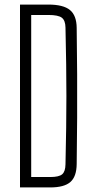

<svg xmlns="http://www.w3.org/2000/svg" viewBox="-20 -820 412 840"><path d="M67.5 0V-800H191.5Q257 -800 286 -776.2Q315 -752.5 315.5 -698Q317 -591.5 317.5 -495.5Q318 -399.5 317.5 -304Q317 -208.5 315.5 -102.5Q315 -47.5 288 -23.8Q261 0 199.5 0ZM116.5 -45.5H199.5Q238 -45.5 252 -57.5Q266 -69.5 266.5 -101Q268.5 -188 269.5 -260.2Q270.5 -332.5 270.5 -400Q270.5 -467.5 269.5 -539.8Q268.5 -612 266.5 -699.5Q266 -730.5 250.5 -742.5Q235 -754.5 191.5 -754.5H116.5Z"/></svg>

Font: Big Shoulders Text ExtraLight
Style: Regular
Weight: 250
Version: Version 2.002